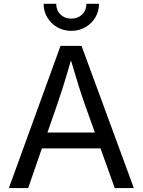

<svg xmlns="http://www.w3.org/2000/svg" viewBox="-20 -962 730 982"><path d="M25.4 0 289.6 -727.5H397L664.6 0H566.9L494.1 -203.1H194.3L124 0ZM222.7 -284.2H465.3L412.6 -431.6Q399.4 -468.3 382.8 -521.2Q366.2 -574.2 342.8 -653.3Q319.8 -572.8 302.7 -519Q285.6 -465.3 273.9 -431.6ZM344.7 -804.2Q305.2 -804.2 273.2 -822.5Q241.2 -840.8 222.2 -872.3Q203.1 -903.8 203.1 -942.4H267.6Q267.6 -909.2 289.3 -887.9Q311 -866.7 344.7 -866.7Q378.4 -866.7 400.1 -887.9Q421.9 -909.2 421.9 -942.4H486.3Q486.3 -903.8 467.5 -872.6Q448.7 -841.3 416.7 -822.8Q384.8 -804.2 344.7 -804.2Z"/></svg>

Font: Inter-Regular
Style: Regular
Weight: 400
Designer: Rasmus Andersson
Foundry: rsms
Version: Version 4.000;git-a52131595